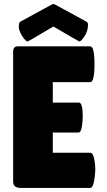

<svg xmlns="http://www.w3.org/2000/svg" viewBox="-20 -929 528 949"><path d="M117 -724Q108 -724 93 -746Q73 -776 73 -796Q73 -816 79 -821L233 -905Q240 -909 244 -909Q248 -909 255 -905L409 -821Q415 -816 415 -807Q415 -776 398 -750Q381 -724 372 -724Q370 -724 244 -798Q119 -724 117 -724ZM370 -422Q389 -422 389 -352Q389 -331 384.5 -302.5Q380 -274 368 -274H241V-174H425Q442 -174 448 -130Q451 -111 451 -89.5Q451 -68 445 -34Q439 0 425 0H83Q45 0 45 -31V-674Q45 -700 68 -700H426Q447 -700 447 -611.5Q447 -523 426 -523H241V-422Z"/></svg>

Font: Lilita One Rus
Style: Regular
Weight: 400
Designer: Juan Montoreano
Foundry: Juan Montoreano
Version: Version 1.002